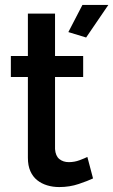

<svg xmlns="http://www.w3.org/2000/svg" viewBox="-20 -750 459 778"><path d="M329 -598 257 -620 314 -730H419ZM357 -27Q336 -17 299 -4.5Q262 8 220 8Q194 8 171 1Q148 -6 130.5 -20Q113 -34 103 -56.5Q93 -79 93 -111V-438H24V-523H93V-695H203V-523H317V-438H203V-146Q205 -118 220.5 -105.5Q236 -93 259 -93Q282 -93 303 -101Q324 -109 334 -114Z"/></svg>

Font: IngvarSans
Style: Regular
Weight: 600
Version: Version 3.000